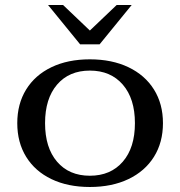

<svg xmlns="http://www.w3.org/2000/svg" viewBox="-20 -737 719 767"><path d="M49 -245Q49 -322 84.5 -379.5Q120 -437 185.5 -468.5Q251 -500 339 -500Q427 -500 493 -468.5Q559 -437 595 -379.5Q631 -322 631 -245Q631 -168 595 -110.5Q559 -53 493 -21.5Q427 10 339 10Q251 10 185.5 -21.5Q120 -53 84.5 -110.5Q49 -168 49 -245ZM519 -245Q519 -343 470.5 -399Q422 -455 339 -455Q256 -455 208 -399Q160 -343 160 -245Q160 -147 208 -91Q256 -35 339 -35Q422 -35 470.5 -91Q519 -147 519 -245ZM172 -717H232L339 -615L446 -717H506L378 -560H300Z"/></svg>

Font: Fahkwang Medium
Style: Regular
Weight: 500
Version: Version 1.000; ttfautohint (v1.6)